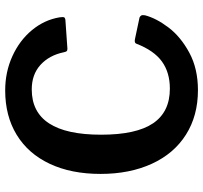

<svg xmlns="http://www.w3.org/2000/svg" viewBox="-42 -750 802 759"><g transform="rotate(-90 359.5 -371.0)"><path d="M670 -537Q671 -532 671 -525Q671 -519 668.5 -517Q666 -515 660 -514L546 -506Q539 -506 536.5 -508.5Q534 -511 532 -520Q520 -578 482 -612.5Q444 -647 385 -647Q206 -647 206 -373Q206 -234 251 -167.5Q296 -101 388 -101Q452 -101 495.5 -132.5Q539 -164 566 -234Q569 -242 584 -239L669 -221Q674 -219 677 -214.5Q680 -210 678 -199Q666 -154 629.5 -106Q593 -58 530 -24Q467 10 382 10Q281 10 206 -37.5Q131 -85 91 -172.5Q51 -260 51 -375Q51 -491 91 -576Q131 -661 205.5 -706.5Q280 -752 381 -752Q454 -752 516.5 -723.5Q579 -695 619.5 -646Q660 -597 670 -537Z"/></g></svg>

Font: n
Style: Regular
Weight: 600
Designer: Pablo Impallari, Rodrigo Fuenzalida
Foundry: Impallari Type
Version: Version 1.002; ttfautohint (v1.5)